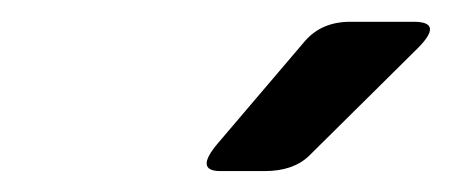

<svg xmlns="http://www.w3.org/2000/svg" viewBox="-20 -721 421 179"><path d="M185.5 -561.5Q161.1 -561.5 183.1 -587.4L264.2 -682.6Q279.8 -700.7 306.6 -700.7H365.7Q394.5 -700.7 368.7 -675.3L268.1 -575.7Q253.4 -561.5 226.6 -561.5Z"/></svg>

Font: Istok Web
Style: BoldItalic
Weight: 700
Italic angle: -13°
Designer: Andrey V. Panov
Foundry: Andrey V. Panov
Version: Version 1.0.2g